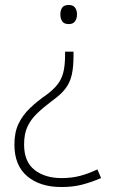

<svg xmlns="http://www.w3.org/2000/svg" viewBox="-20 -561 457 773"><path d="M276 -337Q276 -291 269 -260Q262 -229 244 -205Q226 -181 191 -156Q155 -129 129.5 -104.5Q104 -80 90.5 -51Q77 -22 77 21Q77 90 119 123Q161 156 228 156Q268 156 302.5 147Q337 138 372 121L387 156Q344 174 308 183Q272 192 227 192Q141 192 89.5 148.5Q38 105 38 21Q38 -28 54.5 -62.5Q71 -97 100 -125Q129 -153 168 -180Q195 -200 211.5 -221Q228 -242 235 -270Q242 -298 242 -340V-353H276ZM290 -503Q290 -486 282 -475Q274 -464 257 -464Q238 -464 230.5 -475Q223 -486 223 -503Q223 -520 230.5 -530.5Q238 -541 257 -541Q274 -541 282 -530.5Q290 -520 290 -503Z"/></svg>

Font: Noto Sans Cham ExtraLight
Style: Regular
Weight: 250
Version: Version 2.002